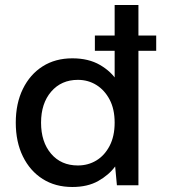

<svg xmlns="http://www.w3.org/2000/svg" viewBox="-20 -740 716 767"><path d="M359 -598H604V-537H359ZM449 -415 438 -412V-720H533V0H447L440 -75Q415 -41 372.5 -17Q330 7 269 7Q201 7 150.5 -25Q100 -57 71.5 -115Q43 -173 43 -250Q43 -327 71.5 -385Q100 -443 150.5 -475Q201 -507 269 -507Q334 -507 379.5 -480.5Q425 -454 449 -415ZM144 -250Q144 -173 184 -126Q224 -79 291 -79Q332 -79 365 -99Q398 -119 418 -157.5Q438 -196 438 -250Q438 -304 418 -342Q398 -380 365 -400.5Q332 -421 291 -421Q225 -421 184.5 -374Q144 -327 144 -250Z"/></svg>

Font: Albert Sans Medium
Style: Regular
Weight: 500
Designer: Andreas Rasmussen
Foundry: a.Foundry
Version: Version 1.025